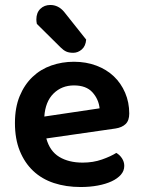

<svg xmlns="http://www.w3.org/2000/svg" viewBox="-20 -736 574 771"><path d="M166 -180Q180 -129 218 -106Q256 -83 312 -83Q354 -83 389.5 -95.5Q425 -108 447 -122Q461 -114 470 -100Q479 -86 479 -70Q479 -50 465.5 -34.5Q452 -19 428.5 -8Q405 3 373 9Q341 15 304 15Q245 15 196.5 -1Q148 -17 113.5 -49.5Q79 -82 59.5 -130Q40 -178 40 -242Q40 -304 59 -350Q78 -396 110.5 -427Q143 -458 186 -473Q229 -488 277 -488Q326 -488 367 -472.5Q408 -457 437 -429.5Q466 -402 482.5 -363.5Q499 -325 499 -280Q499 -252 484.5 -238Q470 -224 444 -220ZM277 -393Q228 -393 195 -360.5Q162 -328 158 -268L380 -301Q376 -338 351 -365.5Q326 -393 277 -393ZM128 -640Q126 -650 126 -658Q126 -685 142 -700.5Q158 -716 182 -716Q214 -716 237 -689L326 -577Q324 -551 308.5 -537.5Q293 -524 274 -524Q257 -524 246 -529Q235 -534 224 -545Z"/></svg>

Font: Baloo Bhai 2 SemiBold
Style: Regular
Weight: 600
Designer: Supriya Tembe, Noopur Datye and Ek Type
Foundry: Ek Type
Version: Version 1.640;PS 1.000;hotconv 16.6.51;makeotf.lib2.5.65220;